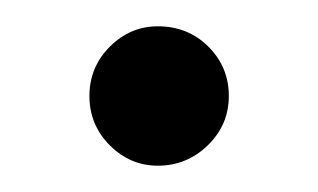

<svg xmlns="http://www.w3.org/2000/svg" viewBox="-20 -118 242 146"><path d="M48 -45Q48 -67 63.5 -82.5Q79 -98 100 -98Q123 -98 138.5 -82.5Q154 -67 154 -45Q154 -23 138 -7.5Q122 8 100 8Q79 8 63.5 -7.5Q48 -23 48 -45Z"/></svg>

Font: Aleo Light
Style: Regular
Weight: 300
Designer: Alessio Laiso
Foundry: Alessio Laiso
Version: Version 2.000